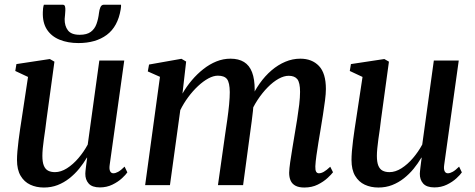

<svg xmlns="http://www.w3.org/2000/svg" viewBox="-20 -806 2067 836"><path d="M171 10.5Q138 10.5 111.8 -1.8Q85.5 -14 69.8 -40.5Q54 -67 54 -109.5Q54 -125.5 55.8 -147.5Q57.5 -169.5 60.8 -194.5Q64 -219.5 67.5 -243.5Q71 -267.5 74 -286L102 -471L46.5 -497L51.5 -527L197 -549L217 -537.5L182.5 -285.5Q180.5 -265.5 177.2 -243.5Q174 -221.5 171 -200Q168 -178.5 166.2 -159.8Q164.5 -141 164.5 -127.5Q164.5 -100.5 170.8 -85Q177 -69.5 189.2 -63Q201.5 -56.5 219.5 -56.5Q245 -56.5 271.5 -73.2Q298 -90 321.5 -117.5Q345 -145 362 -176.5L412.5 -542.5H521L457.5 -87.5Q455 -69.5 459.5 -60.5Q464 -51.5 473.5 -51.5Q483 -51.5 494.8 -58Q506.5 -64.5 522.5 -80.5L534.5 -55.5Q528 -45.5 511 -29.8Q494 -14 469.2 -2Q444.5 10 415 10Q381 10 366 -7Q351 -24 351.5 -50Q351.5 -53 352.2 -60.8Q353 -68.5 354.2 -79Q355.5 -89.5 357 -100.2Q358.5 -111 359.5 -119L358.5 -120Q343.5 -94.5 324.5 -71.2Q305.5 -48 282 -29.5Q258.5 -11 231 -0.2Q203.5 10.5 171 10.5ZM252.5 -785.5Q261 -785.5 263 -778.2Q265 -771 264.5 -760Q264.5 -752 263.2 -741.8Q262 -731.5 261.5 -723.5Q261 -693 275.8 -673.8Q290.5 -654.5 327 -654.5Q358 -654.5 375.2 -667.2Q392.5 -680 400.2 -701.8Q408 -723.5 411 -749.5Q412.5 -763.5 417.2 -774.5Q422 -785.5 432.5 -785.5H507Q507 -781.5 507 -777Q507 -772.5 505.5 -765Q493 -690 445 -654.2Q397 -618.5 321.5 -618.5Q275.5 -618.5 239.8 -633Q204 -647.5 184.5 -677.2Q165 -707 166.5 -753Q166.5 -761 167.5 -769.2Q168.5 -777.5 171 -785.5Z M790.5 -538 774.5 -398.5Q792 -429 815.2 -456.5Q838.5 -484 865.5 -505.2Q892.5 -526.5 922.2 -538.5Q952 -550.5 983.5 -550.5Q1019 -550.5 1042.5 -536Q1066 -521.5 1077.5 -491.5Q1089 -461.5 1089 -415Q1089 -408.5 1088.2 -399.2Q1087.5 -390 1086.2 -379.2Q1085 -368.5 1083.5 -357L1068.5 -367Q1086.5 -408 1110.2 -441.8Q1134 -475.5 1162.5 -499.8Q1191 -524 1222.5 -537.2Q1254 -550.5 1287.5 -550.5Q1338.5 -550.5 1368.8 -518.8Q1399 -487 1399 -418.5Q1399 -398.5 1395.2 -368.8Q1391.5 -339 1386.2 -306Q1381 -273 1376 -243Q1371.5 -215.5 1366.5 -185.8Q1361.5 -156 1357.8 -129Q1354 -102 1353 -82Q1352.5 -65.5 1356.5 -58.5Q1360.5 -51.5 1368.5 -51.5Q1378.5 -51.5 1390 -58Q1401.5 -64.5 1418 -80L1430 -56Q1423 -46.5 1406 -30.8Q1389 -15 1363.5 -2.2Q1338 10.5 1305 10.5Q1281.5 10.5 1266.8 2.8Q1252 -5 1245.5 -19.5Q1239 -34 1239 -54Q1239.5 -71.5 1243.5 -99.8Q1247.5 -128 1253 -160.5Q1258.5 -193 1263.5 -224Q1268.5 -253.5 1273.8 -286.2Q1279 -319 1282.8 -350.2Q1286.5 -381.5 1286.5 -406Q1286.5 -446 1274.8 -461Q1263 -476 1237 -476Q1216.5 -476 1193 -463Q1169.5 -450 1145.8 -426Q1122 -402 1101 -370Q1080 -338 1065 -299.5L1085 -367.5Q1084 -347 1081.5 -324Q1079 -301 1076 -278.2Q1073 -255.5 1070 -234L1038.5 0H929L960.5 -222.5Q965 -253 969.8 -286Q974.5 -319 977.5 -350.2Q980.5 -381.5 980.5 -405Q980 -446.5 968.5 -461.5Q957 -476.5 928.5 -476.5Q909.5 -476.5 887.2 -464.5Q865 -452.5 842.2 -431.2Q819.5 -410 799.5 -383Q779.5 -356 765 -326.5L720 0H612L676.5 -471.5L623.5 -495L629 -525L770 -550Z M1627.5 10.5Q1594.5 10.5 1568.2 -1.8Q1542 -14 1526.2 -40.5Q1510.5 -67 1510.5 -109.5Q1510.5 -125.5 1512.2 -147.5Q1514 -169.5 1517.2 -194.5Q1520.5 -219.5 1524 -243.5Q1527.5 -267.5 1530.5 -286L1558.5 -471L1503 -497L1508 -527L1653.5 -549L1673.5 -537.5L1639 -285.5Q1637 -265.5 1633.8 -243.5Q1630.5 -221.5 1627.5 -200Q1624.5 -178.5 1622.8 -159.8Q1621 -141 1621 -127.5Q1621 -100.5 1627.2 -85Q1633.5 -69.5 1645.8 -63Q1658 -56.5 1676 -56.5Q1701.5 -56.5 1728 -73.2Q1754.5 -90 1778 -117.5Q1801.5 -145 1818.5 -176.5L1869 -542.5H1977.5L1914 -87.5Q1911.5 -69.5 1916 -60.5Q1920.5 -51.5 1930 -51.5Q1939.5 -51.5 1951.2 -58Q1963 -64.5 1979 -80.5L1991 -55.5Q1984.5 -45.5 1967.5 -29.8Q1950.5 -14 1925.8 -2Q1901 10 1871.5 10Q1837.5 10 1822.5 -7Q1807.5 -24 1808 -50Q1808 -53 1808.8 -60.8Q1809.5 -68.5 1810.8 -79Q1812 -89.5 1813.5 -100.2Q1815 -111 1816 -119L1815 -120Q1800 -94.5 1781 -71.2Q1762 -48 1738.5 -29.5Q1715 -11 1687.5 -0.2Q1660 10.5 1627.5 10.5Z"/></svg>

Font: Merriweather 60pt Medium
Style: Italic
Weight: 500
Italic angle: -7.8°
Version: Version 2.101